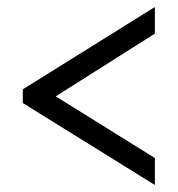

<svg xmlns="http://www.w3.org/2000/svg" viewBox="-20 -632 507 548"><path d="M422 -104 45 -338V-377L422 -612V-536L139 -357L422 -181Z"/></svg>

Font: Noto Serif Hebrew Condensed
Style: Bold
Weight: 700
Width: 3
Designer: Monotype Design Team
Foundry: Monotype Imaging Inc.
Version: Version 2.004; ttfautohint (v1.8.4.7-5d5b)